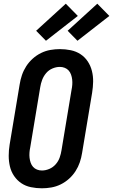

<svg xmlns="http://www.w3.org/2000/svg" viewBox="-20 -1008 610 1036"><path d="M206 8Q176 8 147 2Q118 -4 95 -19.5Q72 -35 56 -58.5Q40 -82 33.5 -110Q27 -138 27 -167.5Q27 -197 32 -228L86 -552Q90 -578 98.5 -603Q107 -628 121.5 -650.5Q136 -673 156.5 -691.5Q177 -710 201.5 -722Q226 -734 252 -738.5Q278 -743 303 -743Q333 -743 362 -737Q391 -731 414.5 -715.5Q438 -700 453.5 -676.5Q469 -653 476 -625Q483 -597 482.5 -567.5Q482 -538 477 -507L423 -183Q419 -157 410.5 -132Q402 -107 387.5 -84.5Q373 -62 352.5 -43.5Q332 -25 307.5 -13Q283 -1 257 3.5Q231 8 206 8ZM206 -88Q226 -88 246 -96.5Q266 -105 280.5 -121.5Q295 -138 302 -158Q309 -178 312 -198L366 -523Q369 -537 370 -551Q371 -565 369.5 -578.5Q368 -592 363.5 -605Q359 -618 350.5 -627.5Q342 -637 329.5 -642Q317 -647 303 -647Q283 -647 263 -638.5Q243 -630 229 -613.5Q215 -597 207.5 -577Q200 -557 197 -537L143 -212Q140 -198 139 -184Q138 -170 139.5 -156.5Q141 -143 145.5 -130Q150 -117 158.5 -107.5Q167 -98 179.5 -93Q192 -88 206 -88ZM398 -788 345 -842 505 -988 570 -922ZM228 -788 175 -842 335 -988 400 -922Z"/></svg>

Font: Iosevka
Style: Bold Italic
Weight: 700
Italic angle: -9°
Monospace: yes
Designer: Belleve Invis
Foundry: Belleve Invis
Version: Version 32.5.0; ttfautohint (v1.8.4)